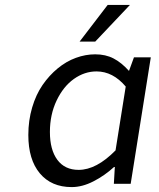

<svg xmlns="http://www.w3.org/2000/svg" viewBox="-20 -741 640 774"><path d="M300.8 -573.2 414.1 -721.2H503.9L363.8 -573.2ZM269 13.2Q187 13.2 140.6 -42.2Q94.2 -97.7 94.2 -196.8Q94.2 -255.4 109.6 -307.6Q125 -359.9 151.6 -398.4Q178.2 -437 212.6 -465.3Q247.1 -493.7 285.9 -507.8Q324.7 -522 363.8 -522Q405.8 -522 437.7 -505.4Q469.7 -488.8 500 -455.1L520 -509.8H587.9L506.8 0H439L442.9 -67.9H439.9Q401.4 -32.7 356.4 -9.8Q311.5 13.2 269 13.2ZM296.9 -56.2Q368.7 -56.2 445.8 -134.8L486.8 -392.1Q435.1 -453.1 369.1 -453.1Q320.8 -453.1 278.1 -422.9Q235.4 -392.6 208.3 -335.9Q181.2 -279.3 181.2 -209Q181.2 -137.2 211.2 -96.7Q241.2 -56.2 296.9 -56.2Z"/></svg>

Font: Office Code Pro Italic
Style: Regular
Weight: 400
Italic angle: -9°
Designer: Nathan Rutzky & Paul D. Hunt
Foundry: Adobe Systems Incorporated
Version: Version 1.004;PS 001.004;hotconv 1.0.70;makeotf.lib2.5.58329